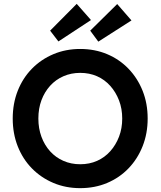

<svg xmlns="http://www.w3.org/2000/svg" viewBox="-20 -966 833 996"><path d="M46 -351Q46 -429 72 -495Q98 -561 145.5 -609.5Q193 -658 257 -685Q321 -712 396 -712Q472 -712 536 -685Q600 -658 647 -609Q694 -560 720 -494.5Q746 -429 746 -351Q746 -274 720 -208Q694 -142 647 -93Q600 -44 536 -17Q472 10 396 10Q321 10 257 -17Q193 -44 145.5 -92.5Q98 -141 72 -207Q46 -273 46 -351ZM614 -351Q614 -402 597.5 -445Q581 -488 552 -520.5Q523 -553 483.5 -570.5Q444 -588 396 -588Q349 -588 309 -570.5Q269 -553 240 -521Q211 -489 195 -446Q179 -403 179 -351Q179 -300 195 -256.5Q211 -213 240 -181Q269 -149 309 -131.5Q349 -114 396 -114Q444 -114 483.5 -131.5Q523 -149 552 -181.5Q581 -214 597.5 -257Q614 -300 614 -351ZM283 -751 240 -807 378 -946 452 -862ZM588 -945 662 -860 490 -750 448 -807Z"/></svg>

Font: Mach Medium
Style: Regular
Weight: 500
Version: Version 1.002